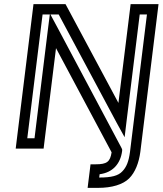

<svg xmlns="http://www.w3.org/2000/svg" viewBox="-20 -694 787 929"><path d="M520 43C513 89 497 101 443 101H418L415 126L407 190L404 215H429H455C521 215 575 199 605 169C634 140 652 94 659 41L744 -649L747 -674H722H637H612L609 -649L553 -196L303 -663L297 -674H284H167H142L139 -649L59 0L56 25H81H166H191L194 0L251 -461L520 43ZM221 -624 211 -545 147 -25H112L186 -624H221ZM568 22 259 -559 224 -624H264L545 -99L583 -30L593 -113L656 -624H691L609 41C603 87 592 115 571 136C552 156 520 165 461 165H460L462 149C525 141 563 99 571 36V29L568 22Z"/></svg>

Font: Gamestation Text Outline
Style: Italic
Weight: 400
Designer: Jonas Hecksher
Foundry: Jonas Hecksher, Playtypeª, e-types AS
Version: Version 1.003